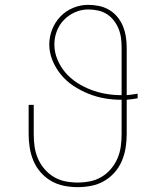

<svg xmlns="http://www.w3.org/2000/svg" viewBox="-20 -763 640 791"><path d="M300 8Q272 8 244 2.5Q216 -3 191.5 -17Q167 -31 148 -52.5Q129 -74 118 -100Q107 -126 102.5 -154Q98 -182 98 -210V-331H119V-210Q119 -184 122.5 -159Q126 -134 136 -110.5Q146 -87 163 -67Q180 -47 202 -34Q224 -21 249 -16Q274 -11 300 -11Q326 -11 351 -16Q376 -21 398 -34Q420 -47 437 -67Q454 -87 464 -110.5Q474 -134 477.5 -159Q481 -184 481 -210V-352H478Q444 -352 410 -358Q376 -364 344 -377Q312 -390 283 -409Q254 -428 232 -454.5Q210 -481 196.5 -513.5Q183 -546 183 -580Q183 -612 195 -642Q207 -672 229 -695Q251 -718 281 -730.5Q311 -743 343 -743Q365 -743 387.5 -738.5Q410 -734 429.5 -722.5Q449 -711 463.5 -693.5Q478 -676 486.5 -655Q495 -634 498.5 -611.5Q502 -589 502 -567V-371Q513 -372 524.5 -373.5Q536 -375 547 -377V-358Q536 -356 524.5 -354.5Q513 -353 502 -352V-210Q502 -182 497.5 -154Q493 -126 482 -100Q471 -74 452 -52.5Q433 -31 408.5 -17Q384 -3 356 2.5Q328 8 300 8ZM479 -371H481V-567Q481 -587 478.5 -606.5Q476 -626 468.5 -644.5Q461 -663 448.5 -679Q436 -695 419 -705.5Q402 -716 382.5 -720Q363 -724 343 -724Q315 -724 289 -712.5Q263 -701 243.5 -681Q224 -661 214 -634.5Q204 -608 204 -580Q204 -548 216.5 -518Q229 -488 249.5 -464Q270 -440 297 -422.5Q324 -405 354 -393.5Q384 -382 415.5 -376.5Q447 -371 479 -371Z"/></svg>

Font: Iosevka HT Thin Extended
Style: Regular
Weight: 100
Width: 7
Monospace: yes
Designer: Belleve Invis
Foundry: Belleve Invis
Version: Version 32.3.0; ttfautohint (v1.8.4)